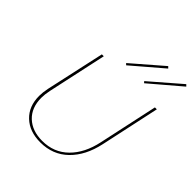

<svg xmlns="http://www.w3.org/2000/svg" viewBox="-243 -1049 1203 1203"><g transform="rotate(45 358.5 -447.5)"><path d="M106 -196Q106 -226 114 -266L200 -658H217L132 -266Q124 -228 124 -198Q124 -110 177 -60Q230 -10 319 -10Q422 -10 491 -78Q560 -146 585 -264L670 -658H687L602 -264Q575 -139 501 -67Q427 5 317 5Q221 5 163.5 -49.5Q106 -104 106 -196ZM346 -727 546 -900 557 -889 356 -717ZM506 -727 706 -900 717 -889 515 -717Z"/></g></svg>

Font: Ysabeau Thin
Style: Italic
Weight: 200
Italic angle: -12°
Designer: Christian Thalmann (Catharsis Fonts)
Version: Version 0.003